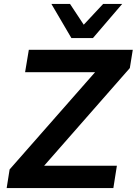

<svg xmlns="http://www.w3.org/2000/svg" viewBox="-20 -959 697 979"><path d="M14 0 29 -95 508 -640 517 -591H108L127 -705H657L642 -612L163 -66L154 -114H576L558 0ZM344 -765 242 -939H337L407 -833L506 -939H603L454 -765Z"/></svg>

Font: Nunito Sans 8pt
Style: Bold Italic
Weight: 700
Italic angle: -9°
Version: Version 3.101;gftools[0.9.27]